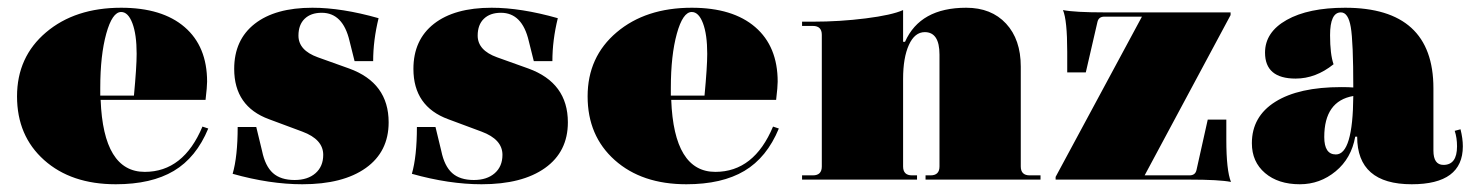

<svg xmlns="http://www.w3.org/2000/svg" viewBox="-20 -464 3804 496"><path d="M279 12Q164 12 94 -50.5Q24 -113 24 -215Q24 -317 99 -380.5Q174 -444 293 -444Q399 -444 457 -394Q515 -344 515 -253Q515 -240 511 -206H240Q247 -20 354 -20Q454 -20 503 -137L518 -132Q487 -57 429 -22.5Q371 12 279 12ZM239 -237V-217H326Q333 -291 333 -325Q333 -375 322 -404Q311 -433 293 -433Q270 -433 254.5 -377Q239 -321 239 -237Z M761 12Q677 12 581 -15Q594 -60 594 -136H642L657 -74Q665 -35 685 -17Q705 1 741 1Q775 1 795 -16.5Q815 -34 815 -64Q815 -104 761 -124L675 -156Q585 -189 585 -286Q585 -361 638 -402.5Q691 -444 787 -444Q863 -444 958 -417Q944 -360 944 -306H896L883 -358Q866 -431 811 -431Q783 -431 767 -415.5Q751 -400 751 -372Q751 -334 801 -316L882 -287Q984 -250 984 -148Q984 -72 925 -30Q866 12 761 12Z M1224 12Q1140 12 1044 -15Q1057 -60 1057 -136H1105L1120 -74Q1128 -35 1148 -17Q1168 1 1204 1Q1238 1 1258 -16.5Q1278 -34 1278 -64Q1278 -104 1224 -124L1138 -156Q1048 -189 1048 -286Q1048 -361 1101 -402.5Q1154 -444 1250 -444Q1326 -444 1421 -417Q1407 -360 1407 -306H1359L1346 -358Q1329 -431 1274 -431Q1246 -431 1230 -415.5Q1214 -400 1214 -372Q1214 -334 1264 -316L1345 -287Q1447 -250 1447 -148Q1447 -72 1388 -30Q1329 12 1224 12Z M1753 12Q1638 12 1568 -50.5Q1498 -113 1498 -215Q1498 -317 1573 -380.5Q1648 -444 1767 -444Q1873 -444 1931 -394Q1989 -344 1989 -253Q1989 -240 1985 -206H1714Q1721 -20 1828 -20Q1928 -20 1977 -137L1992 -132Q1961 -57 1903 -22.5Q1845 12 1753 12ZM1713 -237V-217H1800Q1807 -291 1807 -325Q1807 -375 1796 -404Q1785 -433 1767 -433Q1744 -433 1728.5 -377Q1713 -321 1713 -237Z M2052 0V-11H2080Q2103 -11 2103 -34V-374Q2103 -397 2080 -397H2052V-408H2080Q2149 -408 2216.5 -416.5Q2284 -425 2313 -438V-356H2318Q2357 -444 2476 -444Q2541 -444 2579 -403Q2617 -362 2617 -292V-34Q2617 -11 2640 -11H2668V0H2371V-11H2384Q2407 -11 2407 -34V-323Q2407 -381 2369 -381Q2343 -381 2328 -348Q2313 -315 2313 -260V-34Q2313 -11 2336 -11H2349V0Z M3160 6Q3130 0 3052 0H2707V-7L2930 -421H2833Q2818 -421 2815 -407L2785 -277H2737V-330Q2737 -412 2726 -438Q2756 -432 2834 -432H3159V-425L2937 -11H3053Q3068 -11 3071 -25L3100 -155H3148V-103Q3148 -24 3160 6Z M3338 12Q3282 12 3248 -17Q3214 -46 3214 -94Q3214 -163 3274.5 -201Q3335 -239 3445 -239Q3465 -239 3476 -238Q3476 -356 3469.5 -394Q3463 -432 3444 -432Q3416 -432 3416 -373Q3416 -324 3425 -298Q3379 -261 3327 -261Q3248 -261 3248 -328Q3248 -381 3304 -412.5Q3360 -444 3455 -444Q3683 -444 3683 -236V-75Q3683 -38 3709 -38Q3744 -38 3744 -86Q3744 -108 3738 -126L3753 -130Q3759 -106 3759 -86Q3759 12 3627 12Q3486 12 3486 -111H3481Q3471 -55 3430.5 -21.5Q3390 12 3338 12ZM3401 -110Q3401 -65 3431 -65Q3475 -65 3476 -216Q3401 -203 3401 -110Z"/></svg>

Font: Arapey Black-Display
Style: Regular
Weight: 900
Designer: Eduardo Rodriguez Tunni
Foundry: Eduardo Rodriguez Tunni
Version: Version 4.000